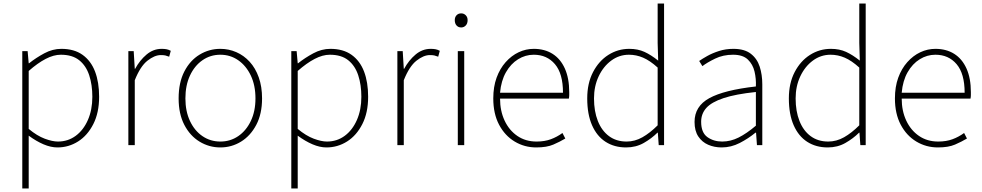

<svg xmlns="http://www.w3.org/2000/svg" viewBox="-20 -814 5508 1077"><path d="M105 243V-527H135L141 -459H143Q182 -490 228.5 -515Q275 -540 324 -540Q396 -540 443 -506.5Q490 -473 513 -413Q536 -353 536 -271Q536 -182 503.5 -118Q471 -54 418 -20.5Q365 13 302 13Q265 13 224 -4.5Q183 -22 141 -53V46V243ZM305 -20Q361 -20 404.5 -52Q448 -84 473 -141Q498 -198 498 -271Q498 -338 480.5 -391.5Q463 -445 424.5 -476Q386 -507 321 -507Q281 -507 236 -483.5Q191 -460 141 -416V-91Q188 -52 231 -36Q274 -20 305 -20Z M700 0V-527H730L736 -428H738Q764 -476 802 -508Q840 -540 887 -540Q901 -540 913 -538Q925 -536 938 -529L929 -496Q916 -501 907 -503Q898 -505 882 -505Q847 -505 807 -473.5Q767 -442 736 -364V0Z M1216 13Q1153 13 1099.5 -19.5Q1046 -52 1014 -113.5Q982 -175 982 -262Q982 -351 1014 -413Q1046 -475 1099.5 -507.5Q1153 -540 1216 -540Q1263 -540 1305.5 -521.5Q1348 -503 1380.5 -467.5Q1413 -432 1431.5 -380Q1450 -328 1450 -262Q1450 -175 1417.5 -113.5Q1385 -52 1332 -19.5Q1279 13 1216 13ZM1216 -20Q1272 -20 1316.5 -50.5Q1361 -81 1387 -135.5Q1413 -190 1413 -262Q1413 -335 1387 -390Q1361 -445 1316.5 -476Q1272 -507 1216 -507Q1160 -507 1115.5 -476Q1071 -445 1045.5 -390Q1020 -335 1020 -262Q1020 -190 1045.5 -135.5Q1071 -81 1115.5 -50.5Q1160 -20 1216 -20Z M1614 243V-527H1644L1650 -459H1652Q1691 -490 1737.5 -515Q1784 -540 1833 -540Q1905 -540 1952 -506.5Q1999 -473 2022 -413Q2045 -353 2045 -271Q2045 -182 2012.5 -118Q1980 -54 1927 -20.5Q1874 13 1811 13Q1774 13 1733 -4.5Q1692 -22 1650 -53V46V243ZM1814 -20Q1870 -20 1913.5 -52Q1957 -84 1982 -141Q2007 -198 2007 -271Q2007 -338 1989.5 -391.5Q1972 -445 1933.5 -476Q1895 -507 1830 -507Q1790 -507 1745 -483.5Q1700 -460 1650 -416V-91Q1697 -52 1740 -36Q1783 -20 1814 -20Z M2209 0V-527H2239L2245 -428H2247Q2273 -476 2311 -508Q2349 -540 2396 -540Q2410 -540 2422 -538Q2434 -536 2447 -529L2438 -496Q2425 -501 2416 -503Q2407 -505 2391 -505Q2356 -505 2316 -473.5Q2276 -442 2245 -364V0Z M2548 0V-527H2584V0ZM2567 -660Q2551 -660 2541 -671Q2531 -682 2531 -701Q2531 -718 2541 -728.5Q2551 -739 2567 -739Q2582 -739 2592.5 -728.5Q2603 -718 2603 -701Q2603 -682 2592.5 -671Q2582 -660 2567 -660Z M2988 13Q2922 13 2867 -20Q2812 -53 2779.5 -114.5Q2747 -176 2747 -262Q2747 -327 2765.5 -378Q2784 -429 2816.5 -465.5Q2849 -502 2889.5 -521Q2930 -540 2974 -540Q3035 -540 3079.5 -512Q3124 -484 3148.5 -429.5Q3173 -375 3173 -297Q3173 -289 3173 -280.5Q3173 -272 3171 -261H2785Q2785 -192 2810.5 -137.5Q2836 -83 2882 -51.5Q2928 -20 2990 -20Q3035 -20 3070 -33Q3105 -46 3135 -68L3151 -37Q3121 -19 3084 -3Q3047 13 2988 13ZM2785 -294H3138Q3138 -401 3093 -454Q3048 -507 2974 -507Q2927 -507 2886 -481.5Q2845 -456 2818 -408.5Q2791 -361 2785 -294Z M3492 13Q3426 13 3377 -18.5Q3328 -50 3301 -111.5Q3274 -173 3274 -262Q3274 -347 3306.5 -409.5Q3339 -472 3392.5 -506Q3446 -540 3510 -540Q3558 -540 3595 -523Q3632 -506 3672 -474L3669 -573V-794H3705V0H3675L3670 -70H3668Q3635 -37 3591 -12Q3547 13 3492 13ZM3495 -20Q3541 -20 3583.5 -44Q3626 -68 3669 -111V-435Q3626 -474 3587.5 -490.5Q3549 -507 3508 -507Q3453 -507 3408.5 -474Q3364 -441 3338 -385.5Q3312 -330 3312 -262Q3312 -190 3333.5 -135.5Q3355 -81 3396 -50.5Q3437 -20 3495 -20Z M4028 13Q3987 13 3952.5 -2Q3918 -17 3897 -48.5Q3876 -80 3876 -130Q3876 -218 3959 -263.5Q4042 -309 4220 -329Q4222 -372 4212.5 -412.5Q4203 -453 4175 -480Q4147 -507 4092 -507Q4036 -507 3991 -485Q3946 -463 3920 -443L3902 -472Q3919 -484 3947.5 -500Q3976 -516 4013.5 -528Q4051 -540 4094 -540Q4156 -540 4191.5 -512.5Q4227 -485 4241.5 -440Q4256 -395 4256 -341V0H4226L4221 -70H4218Q4178 -37 4129.5 -12Q4081 13 4028 13ZM4031 -20Q4078 -20 4123 -42.5Q4168 -65 4220 -109V-298Q4106 -286 4038.5 -263.5Q3971 -241 3942 -208.5Q3913 -176 3913 -131Q3913 -70 3948 -45Q3983 -20 4031 -20Z M4623 13Q4557 13 4508 -18.5Q4459 -50 4432 -111.5Q4405 -173 4405 -262Q4405 -347 4437.5 -409.5Q4470 -472 4523.5 -506Q4577 -540 4641 -540Q4689 -540 4726 -523Q4763 -506 4803 -474L4800 -573V-794H4836V0H4806L4801 -70H4799Q4766 -37 4722 -12Q4678 13 4623 13ZM4626 -20Q4672 -20 4714.5 -44Q4757 -68 4800 -111V-435Q4757 -474 4718.5 -490.5Q4680 -507 4639 -507Q4584 -507 4539.5 -474Q4495 -441 4469 -385.5Q4443 -330 4443 -262Q4443 -190 4464.5 -135.5Q4486 -81 4527 -50.5Q4568 -20 4626 -20Z M5241 13Q5175 13 5120 -20Q5065 -53 5032.5 -114.5Q5000 -176 5000 -262Q5000 -327 5018.5 -378Q5037 -429 5069.5 -465.5Q5102 -502 5142.5 -521Q5183 -540 5227 -540Q5288 -540 5332.5 -512Q5377 -484 5401.5 -429.5Q5426 -375 5426 -297Q5426 -289 5426 -280.5Q5426 -272 5424 -261H5038Q5038 -192 5063.5 -137.5Q5089 -83 5135 -51.5Q5181 -20 5243 -20Q5288 -20 5323 -33Q5358 -46 5388 -68L5404 -37Q5374 -19 5337 -3Q5300 13 5241 13ZM5038 -294H5391Q5391 -401 5346 -454Q5301 -507 5227 -507Q5180 -507 5139 -481.5Q5098 -456 5071 -408.5Q5044 -361 5038 -294Z"/></svg>

Font: Noto Sans SC Thin
Style: Regular
Weight: 100
Designer: Ryoko NISHIZUKA 西塚涼子 (kana, bopomofo & ideographs); Paul D. Hunt (Latin, Greek & Cyrillic); Sandoll Communications 산돌커뮤니
Foundry: Adobe
Version: Version 2.004-H2;hotconv 1.0.118;makeotfexe 2.5.65603